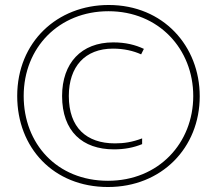

<svg xmlns="http://www.w3.org/2000/svg" viewBox="-20 -742 871 770"><path d="M413 8C628 8 781 -149 781 -356C781 -557 635 -722 416 -722C209 -722 49 -573 49 -357C49 -150 194 8 413 8ZM413 -17C208 -17 75 -166 75 -357C75 -552 217 -697 415 -697C617 -697 755 -545 755 -357C755 -169 617 -17 413 -17ZM437 -143C479 -143 516 -150 550 -164V-187C510 -172 478 -167 441 -167C327 -167 256 -230 256 -357C256 -475 321 -547 433 -547C477 -547 515 -538 546 -524L557 -546C523 -562 484 -572 434 -572C306 -572 229 -489 229 -357C229 -215 311 -143 437 -143Z"/></svg>

Font: Noto Sans Devanagari Condensed Thin
Style: Regular
Weight: 100
Width: 3
Designer: Jelle Bosma - Monotype Design Team
Foundry: Monotype Imaging Inc.
Version: Version 2.004